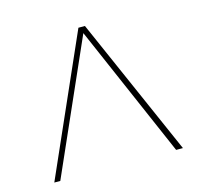

<svg xmlns="http://www.w3.org/2000/svg" viewBox="-81 -787 710 682"><g transform="rotate(-15 274.0 -445.5)"><path d="M38 -191 263 -700H287L511 -191H486L275 -677L60 -191Z"/></g></svg>

Font: DM Sans 24pt Thin
Style: Regular
Weight: 250
Designer: Colophon Foundry, Jonny Pinhorn
Foundry: Colophon Foundry
Version: Version 4.004;gftools[0.9.30]